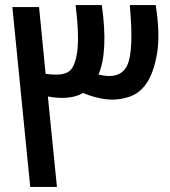

<svg xmlns="http://www.w3.org/2000/svg" viewBox="-20 -738 673 762"><path d="M29 -710H135L161 -445Q225 -436 251.5 -453Q278 -470 286.5 -533Q295 -596 280 -718H384Q410 -534 371 -442Q457 -421 484.5 -478Q512 -535 495 -718H598Q616 -602 603.5 -527Q591 -452 563 -409.5Q535 -367 490.5 -353Q446 -339 401.5 -344Q357 -349 310 -369Q258 -339 170 -355L206 4H100Z"/></svg>

Font: LT Superior Semi-bold
Style: Regular
Weight: 600
Designer: Daniel Lyons
Foundry: LyonsType
Version: Version 1.0